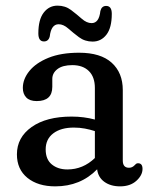

<svg xmlns="http://www.w3.org/2000/svg" viewBox="-20 -650 540 681"><path d="M40 -102.5Q40 -162.5 92.2 -199.5Q144.5 -236.5 234 -236.5Q277.5 -236.5 316.5 -226V-338Q316.5 -377 295.2 -398Q274 -419 236.5 -419Q202 -419 183.8 -405Q165.5 -391 165.5 -370V-342Q165.5 -291.5 110 -291.5Q85.5 -291.5 73.2 -304.2Q61 -317 61 -338Q61 -369.5 84.2 -398.2Q107.5 -427 152 -445Q196.5 -463 260.5 -463Q337 -463 376.2 -427.5Q415.5 -392 415.5 -330.5V-80.5Q415.5 -55 437.5 -55Q449 -55 457 -63.5Q459.5 -66.5 462.5 -68.8Q465.5 -71 469.5 -71Q485.5 -71 485.5 -51Q485.5 -28.5 463.8 -8.8Q442 11 406 11Q372.5 11 350.2 -5Q328 -21 324.5 -49.5Q265.5 11 176 11Q114.5 11 77.2 -19.2Q40 -49.5 40 -102.5ZM142 -120Q142 -84.5 163.8 -66.8Q185.5 -49 219 -49Q274.5 -49 316.5 -89.5V-185Q299.5 -190.5 281 -194Q262.5 -197.5 242 -197.5Q196 -197.5 169 -177Q142 -156.5 142 -120ZM308.5 -502.5Q281 -502.5 260.2 -518Q239.5 -533.5 222.2 -548.8Q205 -564 188 -564Q161.5 -564 156.5 -521Q152 -503 136 -503Q116 -503 116 -531.5Q116 -580.5 135 -605.2Q154 -630 184 -630Q211.5 -630 232 -614.5Q252.5 -599 270 -583.5Q287.5 -568 305 -568Q331.5 -568 336 -611Q340.5 -629 356.5 -629Q376.5 -629 376.5 -601Q376.5 -551.5 357.5 -527Q338.5 -502.5 308.5 -502.5Z"/></svg>

Font: Fraunces 72pt S100
Style: Regular
Weight: 400
Version: Version 1.000; ttfautohint (v1.8.3)